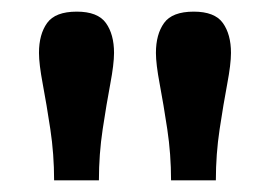

<svg xmlns="http://www.w3.org/2000/svg" viewBox="-20 -780 464 330"><path d="M150 -470H73Q73 -515 66.5 -558Q60 -601 53.5 -635.5Q47 -670 47 -689Q47 -721 61 -740.5Q75 -760 112 -760Q148 -760 162 -740.5Q176 -721 176 -689Q176 -670 169.5 -635.5Q163 -601 156.5 -558Q150 -515 150 -470ZM351 -470H274Q274 -515 267.5 -558Q261 -601 254.5 -635.5Q248 -670 248 -689Q248 -721 262 -740.5Q276 -760 313 -760Q349 -760 363 -740.5Q377 -721 377 -689Q377 -670 370.5 -635.5Q364 -601 357.5 -558Q351 -515 351 -470Z"/></svg>

Font: Domine
Style: Bold
Weight: 700
Designer: Pablo Impallari, Rodrigo Fuenzalida, Brenda Gallo
Foundry: Pablo Impallari, Rodrigo Fuenzalida, Brenda Gallo
Version: Version 2.000